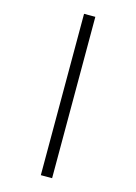

<svg xmlns="http://www.w3.org/2000/svg" viewBox="-150 -929 851 1200"><g transform="rotate(15 275.5 -329.0)"><path d="M239 193V-851H312V193Z"/></g></svg>

Font: Noto Sans Tamil UI
Style: Regular
Weight: 400
Designer: Jelle Bosma - Monotype Design Team
Foundry: Monotype Imaging Inc.
Version: Version 2.004